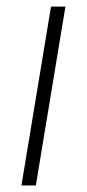

<svg xmlns="http://www.w3.org/2000/svg" viewBox="-20 -566 265 586"><path d="M45.4 0 135.7 -545.9H179.7L89.4 0Z"/></svg>

Font: Inter ExtraLight
Style: Italic
Weight: 250
Italic angle: -9.3988°
Designer: Rasmus Andersson
Foundry: rsms
Version: Version 4.001;git-66647c0bb